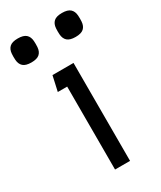

<svg xmlns="http://www.w3.org/2000/svg" viewBox="-224 -736 668 798"><g transform="rotate(-30 109.5 -337.0)"><path d="M154 0H82V-398H37L53 -470H154ZM-49 -602Q-50 -617 -49 -631Q-47.6 -651.8 -35.4 -662.9Q-23.2 -674 3.9 -674Q31 -674 43.3 -662.9Q55.6 -651.8 57 -631Q58 -617 57 -602Q55.6 -581.2 43.4 -570.1Q31.2 -559 4.1 -559Q-23 -559 -35.3 -570.1Q-47.6 -581.2 -49 -602ZM163 -602Q162 -617 163 -631Q164.4 -651.8 176.6 -662.9Q188.8 -674 215.9 -674Q243 -674 255.3 -662.9Q267.6 -651.8 269 -631Q270 -617 269 -602Q267.6 -581.2 255.4 -570.1Q243.2 -559 216.1 -559Q189 -559 176.7 -570.1Q164.4 -581.2 163 -602Z"/></g></svg>

Font: Kreadon
Style: Regular
Weight: 400
Designer: kohakuno
Foundry: StudioGnu
Version: Version 1.000;Glyphs 3.1.2 (3151)